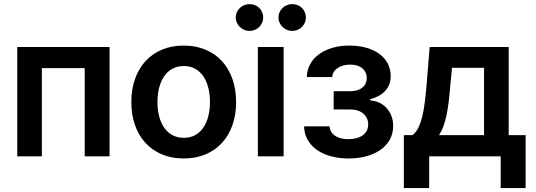

<svg xmlns="http://www.w3.org/2000/svg" viewBox="-20 -780 2672 958"><path d="M66.1 -545.5H526.6V0H402.7V-440H188.9V0H66.1Z M896.7 10.7Q836.6 10.7 788.4 -9.6Q740.1 -29.8 706 -66.8Q671.9 -103.7 653.6 -155.5Q635.3 -207.4 635.3 -270.6Q635.3 -334.2 653.6 -386Q671.9 -437.9 706 -475Q740.1 -512.1 788.4 -532.3Q836.6 -552.6 896.7 -552.6Q956.7 -552.6 1005 -532.3Q1053.3 -512.1 1087.4 -475Q1121.4 -437.9 1139.7 -386Q1158 -334.2 1158 -270.6Q1158 -207.4 1139.7 -155.5Q1121.4 -103.7 1087.4 -66.8Q1053.3 -29.8 1005 -9.6Q956.7 10.7 896.7 10.7ZM897.4 -92.3Q930 -92.3 954.5 -106.2Q979 -120 995.2 -144.2Q1011.4 -168.3 1019.5 -201Q1027.7 -233.7 1027.7 -271Q1027.7 -308.2 1019.5 -341.1Q1011.4 -373.9 995.2 -398.3Q979 -422.6 954.5 -436.6Q930 -450.6 897.4 -450.6Q864.3 -450.6 839.5 -436.6Q814.6 -422.6 798.3 -398.3Q782 -373.9 773.8 -341.1Q765.6 -308.2 765.6 -271Q765.6 -233.7 773.8 -201Q782 -168.3 798.3 -144.2Q814.6 -120 839.5 -106.2Q864.3 -92.3 897.4 -92.3Z M1266.7 -545.5H1395.2V0H1266.7ZM1225.1 -625.7Q1211.3 -625.7 1198.7 -631Q1186.1 -636.4 1176.7 -645.6Q1167.3 -654.8 1161.8 -666.9Q1156.2 -679 1156.2 -692.5Q1156.2 -706.7 1161.8 -718.9Q1167.3 -731.2 1176.7 -740.2Q1186.1 -749.3 1198.7 -754.4Q1211.3 -759.6 1225.1 -759.6Q1239.7 -759.6 1252.1 -754.4Q1264.6 -749.3 1273.6 -740.2Q1282.7 -731.2 1288 -718.9Q1293.3 -706.7 1293.3 -692.5Q1293.3 -679 1288 -666.9Q1282.7 -654.8 1273.6 -645.6Q1264.6 -636.4 1252.1 -631Q1239.7 -625.7 1225.1 -625.7ZM1438.2 -625.7Q1424.4 -625.7 1411.8 -631Q1399.1 -636.4 1389.7 -645.6Q1380.3 -654.8 1374.8 -666.9Q1369.3 -679 1369.3 -692.5Q1369.3 -706.7 1374.8 -718.9Q1380.3 -731.2 1389.7 -740.2Q1399.1 -749.3 1411.8 -754.4Q1424.4 -759.6 1438.2 -759.6Q1452.8 -759.6 1465.2 -754.4Q1477.6 -749.3 1486.7 -740.2Q1495.7 -731.2 1501.1 -718.9Q1506.4 -706.7 1506.4 -692.5Q1506.4 -679 1501.1 -666.9Q1495.7 -654.8 1486.7 -645.6Q1477.6 -636.4 1465.2 -631Q1452.8 -625.7 1438.2 -625.7Z M1624.6 -149.5Q1625.7 -134.2 1632.8 -122.3Q1639.9 -110.4 1652.2 -102.3Q1664.4 -94.1 1681.3 -89.8Q1698.2 -85.6 1718.4 -85.6Q1739 -85.6 1757.1 -90.2Q1775.2 -94.8 1788.5 -103.9Q1801.8 -112.9 1809.5 -127Q1817.1 -141 1817.1 -159.4Q1817.1 -176.1 1810.7 -189.6Q1804.3 -203.1 1792.8 -213.1Q1781.2 -223 1764.9 -228.3Q1748.6 -233.7 1728.3 -233.7H1644.9V-324.9H1728.3Q1748.2 -324.9 1763.5 -329.9Q1778.8 -334.9 1789.1 -343.6Q1799.4 -352.3 1804.7 -364.2Q1810 -376.1 1810 -389.9Q1810 -405.2 1804.3 -417.6Q1798.7 -430 1788.2 -438.9Q1777.7 -447.8 1762.4 -452.8Q1747.2 -457.7 1728 -457.7Q1708.8 -457.7 1692.5 -453.1Q1676.1 -448.5 1664.2 -440.3Q1652.3 -432.2 1645.4 -420.8Q1638.5 -409.4 1637.8 -395.6H1511Q1511.7 -431.5 1527.9 -460.4Q1544 -489.3 1572.3 -509.8Q1600.5 -530.2 1638.8 -541.4Q1677.2 -552.6 1721.9 -552.6Q1769.9 -552.6 1808.2 -541.5Q1846.6 -530.5 1873.6 -510.5Q1900.6 -490.4 1915 -462.2Q1929.3 -433.9 1929.3 -399.5Q1929.3 -377.5 1922.2 -359Q1915.1 -340.6 1901.8 -326.2Q1888.5 -311.8 1869.5 -301.5Q1850.5 -291.2 1827.1 -284.8V-279.1Q1851.2 -277.7 1872.2 -267.9Q1893.1 -258.2 1908.6 -241.3Q1924 -224.4 1932.9 -201.7Q1941.8 -179 1941.8 -151.3Q1941.8 -113.6 1925.1 -83.6Q1908.4 -53.6 1878.9 -32.7Q1849.4 -11.7 1808.6 -0.5Q1767.8 10.7 1719.1 10.7Q1671.9 10.7 1631.7 -0.2Q1591.6 -11 1562.1 -31.4Q1532.7 -51.8 1515.4 -81.7Q1498.2 -111.5 1497.2 -149.5Z M1995 -105.8H2038.4Q2055.8 -119.3 2067.3 -142.6Q2078.8 -165.8 2086.6 -197.6Q2094.5 -229.4 2099.4 -269Q2104.4 -308.6 2108.3 -354.4L2123.9 -545.5H2518.1V-105.8H2602.6V158.4H2478.3V0H2121.4V158.4H1995ZM2395.2 -105.8V-441.8H2235.4L2226.9 -354.4Q2223.4 -311.1 2218.9 -274Q2214.5 -236.9 2208.1 -205.8Q2201.7 -174.7 2192.5 -149.9Q2183.2 -125 2170.5 -105.8Z"/></svg>

Font: Interop SemBd
Style: Regular
Weight: 600
Designer: Rasmus Andersson, Google, Jang Haemin
Foundry: jhaemin
Version: Version 1.008